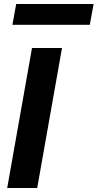

<svg xmlns="http://www.w3.org/2000/svg" viewBox="-20 -940 488 960"><path d="M16 0 140 -700H290L166 0ZM42 -816 61 -920H448L429 -816Z"/></svg>

Font: DM Sans 28pt Black
Style: Italic
Weight: 900
Italic angle: -10°
Version: Version 4.004;gftools[0.9.30]